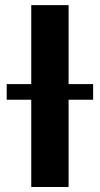

<svg xmlns="http://www.w3.org/2000/svg" viewBox="-20 -748 400 768"><path d="M254.4 -727.5V0H105V-727.5ZM6.8 -349.1V-411.6H352.5V-349.1Z"/></svg>

Font: Inter 18pt
Style: Bold
Weight: 700
Designer: Rasmus Andersson
Foundry: rsms
Version: Version 4.001;git-66647c0bb